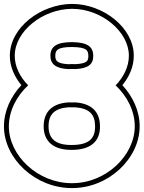

<svg xmlns="http://www.w3.org/2000/svg" viewBox="-74 -870 733 980"><path d="M-28.8 -225C-28.8 -303.7 10.6 -379.6 69.7 -434.5C28.2 -476.7 1.2 -530.1 1.2 -585C1.2 -711 144.2 -824 293.7 -825C444.3 -825 584.8 -708 583.8 -585C583.8 -530.4 557.3 -476.8 516.2 -434.3C575.1 -379 614.3 -302.7 613.8 -225C613.8 -77 467.3 66 292.5 65C118.9 65 -28.8 -76 -28.8 -225ZM183.3 -585C183.3 -543.9 210.1 -520.4 274.2 -517.3C280.7 -517.7 287.2 -518 293.7 -518C299.8 -518 306 -517.8 312.1 -517.5C376.8 -520.8 402.8 -542.8 401.8 -585C401.8 -632 371.9 -654 293.7 -655C214.3 -655 183.3 -632 183.3 -585ZM310.3 -347.4C304.7 -347.1 299.2 -347 293.7 -347C287.9 -347 282.2 -347.2 276.4 -347.5C193.2 -342.5 148.8 -300 148.8 -225C148.8 -148 199.4 -104 292.5 -105C386.8 -105 437.4 -147 436.3 -225C436.3 -300.1 392.7 -341.7 310.3 -347.4ZM-53.8 -225C-53.8 -59.9 106.5 90 292.4 90C479.8 91.1 638.8 -61.1 638.8 -224.9C639.3 -303.1 603.6 -378 550.6 -435.2C586.4 -479 608.8 -530.3 608.8 -584.9C609.9 -726.5 454.6 -850 293.6 -850C134.3 -848.9 -23.8 -729.9 -23.8 -585C-23.8 -529.7 0.3 -477.2 35.1 -435.4C-18.8 -377.7 -53.8 -303.8 -53.8 -225ZM208.3 -585C208.3 -613 217.9 -630 293.5 -630C368.1 -629 376.8 -613.5 376.8 -584.7C377.4 -559.3 370.6 -546 312.2 -542.5C304.4 -542.9 300.2 -543 293.6 -543C287 -543 279.9 -542.7 274 -542.3C215.7 -545.7 208.3 -561.1 208.3 -585ZM310 -322.3C382.4 -316.8 411.3 -286.4 411.3 -224.8C412.2 -162.5 378.6 -130 292.4 -130C208.1 -129.1 173.8 -163.5 173.8 -225C173.8 -286.4 204.4 -317.5 276.5 -322.5C283.5 -322.1 287.8 -322 293.6 -322C298.8 -322 305.3 -322.1 310 -322.3Z"/></svg>

Font: Nordica Plus
Style: NordicaClassicBkExtOl
Weight: 900
Version: Version 1.01